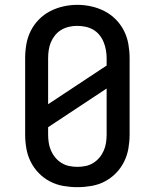

<svg xmlns="http://www.w3.org/2000/svg" viewBox="-20 -766 640 794"><path d="M300 8Q271 8 242 3Q213 -2 187 -15.5Q161 -29 140.5 -50Q120 -71 107 -97Q94 -123 89 -152Q84 -181 84 -210V-525Q84 -554 89 -583Q94 -612 107 -638Q120 -664 140.5 -685Q161 -706 187 -719.5Q213 -733 242 -739.5Q271 -746 300 -746Q329 -746 358 -739.5Q387 -733 413 -719.5Q439 -706 459.5 -685Q480 -664 493 -638Q506 -612 511 -583Q516 -554 516 -525V-210Q516 -181 511 -152Q506 -123 493 -97Q480 -71 459.5 -50Q439 -29 413 -15.5Q387 -2 358 3Q329 8 300 8ZM179 -335 421 -495V-525Q421 -542 418 -559Q415 -576 408.5 -592Q402 -608 391 -621.5Q380 -635 365 -643.5Q350 -652 333 -655.5Q316 -659 298 -659Q281 -659 264.5 -655Q248 -651 233.5 -642.5Q219 -634 208 -620.5Q197 -607 190.5 -591.5Q184 -576 181.5 -559Q179 -542 179 -525ZM300 -76Q317 -76 334 -79.5Q351 -83 365.5 -92Q380 -101 391 -114Q402 -127 409 -143Q416 -159 418.5 -176Q421 -193 421 -210V-400L179 -240V-210Q179 -193 181.5 -176Q184 -159 191 -143Q198 -127 209 -114Q220 -101 234.5 -92Q249 -83 266 -79.5Q283 -76 300 -76Z"/></svg>

Font: Iosevka Slab Medium Extended
Style: Regular
Weight: 500
Width: 7
Monospace: yes
Designer: Belleve Invis
Foundry: Belleve Invis
Version: Version 11.1.1; ttfautohint (v1.8.3)